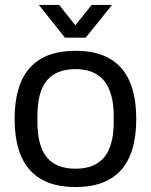

<svg xmlns="http://www.w3.org/2000/svg" viewBox="-20 -743 610 775"><path d="M137 -723H219L284 -641L350 -723H432L326 -591H242ZM285 12Q39 12 39 -263Q39 -538 285 -538Q530 -538 530 -263Q530 12 285 12ZM285 -62Q362 -62 400.5 -108Q439 -154 439 -252V-274Q439 -464 285 -464Q207 -464 169 -418Q131 -372 131 -274V-252Q131 -154 169 -108Q207 -62 285 -62Z"/></svg>

Font: Archivo
Style: Regular
Weight: 400
Designer: Hector Gatti
Foundry: Omnibus-Type
Version: Version 2.001